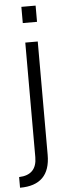

<svg xmlns="http://www.w3.org/2000/svg" viewBox="-69 -729 357 967"><g transform="rotate(-5 110.0 -245.5)"><path d="M-8 154Q82 151 82 61V-518H145V55Q145 208 -8 208ZM78 -617V-699H150V-617Z"/></g></svg>

Font: Oxanium ExtraLight Light
Style: Regular
Weight: 300
Version: Version 2.000